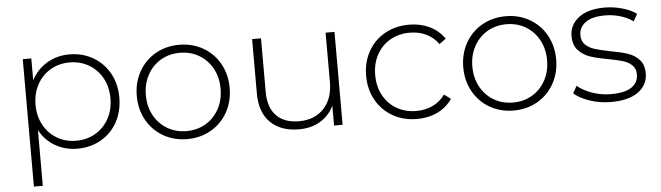

<svg xmlns="http://www.w3.org/2000/svg" viewBox="-46 -704 3700 1075"><g transform="rotate(-5 1804.0 -166.0)"><path d="M156 -119V194H106V-522H154V-399Q185 -459 241.5 -492.5Q298 -526 368 -526Q441 -526 500 -492Q559 -458 592.5 -398Q626 -338 626 -261Q626 -184 592.5 -123.5Q559 -63 500 -29.5Q441 4 368 4Q299 4 243 -28.5Q187 -61 156 -119ZM576 -261Q576 -325 548.5 -375Q521 -425 473 -453Q425 -481 365 -481Q305 -481 257.5 -453Q210 -425 182.5 -375Q155 -325 155 -261Q155 -197 182.5 -147Q210 -97 257.5 -69Q305 -41 365 -41Q425 -41 473 -69Q521 -97 548.5 -147Q576 -197 576 -261Z M724 -261Q724 -337 758 -397.5Q792 -458 851.5 -492Q911 -526 985 -526Q1059 -526 1118.5 -492Q1178 -458 1212 -397.5Q1246 -337 1246 -261Q1246 -185 1212 -124.5Q1178 -64 1118.5 -30Q1059 4 985 4Q911 4 851.5 -30Q792 -64 758 -124.5Q724 -185 724 -261ZM1195 -261Q1195 -325 1167.5 -375Q1140 -425 1092.5 -453Q1045 -481 985 -481Q925 -481 877.5 -453Q830 -425 802.5 -375Q775 -325 775 -261Q775 -197 802.5 -147Q830 -97 877.5 -69Q925 -41 985 -41Q1045 -41 1092.5 -69Q1140 -97 1167.5 -147Q1195 -197 1195 -261Z M1395 -217V-522H1445V-221Q1445 -133 1490 -87Q1535 -41 1617 -41Q1705 -41 1756.5 -96Q1808 -151 1808 -244V-522H1858V0H1810V-112Q1784 -57 1733 -26.5Q1682 4 1613 4Q1511 4 1453 -53Q1395 -110 1395 -217Z M2013 -261Q2013 -338 2047 -398.5Q2081 -459 2141 -492.5Q2201 -526 2277 -526Q2340 -526 2391.5 -501.5Q2443 -477 2475 -430L2438 -403Q2410 -442 2368.5 -461.5Q2327 -481 2277 -481Q2216 -481 2167.5 -453.5Q2119 -426 2091.5 -376Q2064 -326 2064 -261Q2064 -196 2091.5 -146Q2119 -96 2167.5 -68.5Q2216 -41 2277 -41Q2327 -41 2368.5 -60.5Q2410 -80 2438 -119L2475 -92Q2443 -45 2391.5 -20.5Q2340 4 2277 4Q2201 4 2141 -30Q2081 -64 2047 -124.5Q2013 -185 2013 -261Z M2559 -261Q2559 -337 2593 -397.5Q2627 -458 2686.5 -492Q2746 -526 2820 -526Q2894 -526 2953.5 -492Q3013 -458 3047 -397.5Q3081 -337 3081 -261Q3081 -185 3047 -124.5Q3013 -64 2953.5 -30Q2894 4 2820 4Q2746 4 2686.5 -30Q2627 -64 2593 -124.5Q2559 -185 2559 -261ZM3030 -261Q3030 -325 3002.5 -375Q2975 -425 2927.5 -453Q2880 -481 2820 -481Q2760 -481 2712.5 -453Q2665 -425 2637.5 -375Q2610 -325 2610 -261Q2610 -197 2637.5 -147Q2665 -97 2712.5 -69Q2760 -41 2820 -41Q2880 -41 2927.5 -69Q2975 -97 3002.5 -147Q3030 -197 3030 -261Z M3159 -63 3182 -103Q3214 -76 3264.5 -58Q3315 -40 3370 -40Q3449 -40 3486.5 -66Q3524 -92 3524 -138Q3524 -171 3503.5 -190Q3483 -209 3453 -218Q3423 -227 3370 -237Q3308 -248 3270 -261Q3232 -274 3205 -303Q3178 -332 3178 -383Q3178 -445 3229.5 -485.5Q3281 -526 3376 -526Q3426 -526 3475 -512Q3524 -498 3555 -475L3532 -435Q3500 -458 3459 -470Q3418 -482 3375 -482Q3302 -482 3265 -455Q3228 -428 3228 -384Q3228 -349 3249 -329.5Q3270 -310 3300.5 -300.5Q3331 -291 3386 -280Q3447 -269 3484.5 -256.5Q3522 -244 3548 -216Q3574 -188 3574 -139Q3574 -74 3520 -35Q3466 4 3368 4Q3305 4 3248 -15Q3191 -34 3159 -63Z"/></g></svg>

Font: Goldbeck Next Light
Style: Regular
Weight: 300
Designer: Julieta Ulanovsky
Foundry: Julieta Ulanovsky
Version: Version 7.200